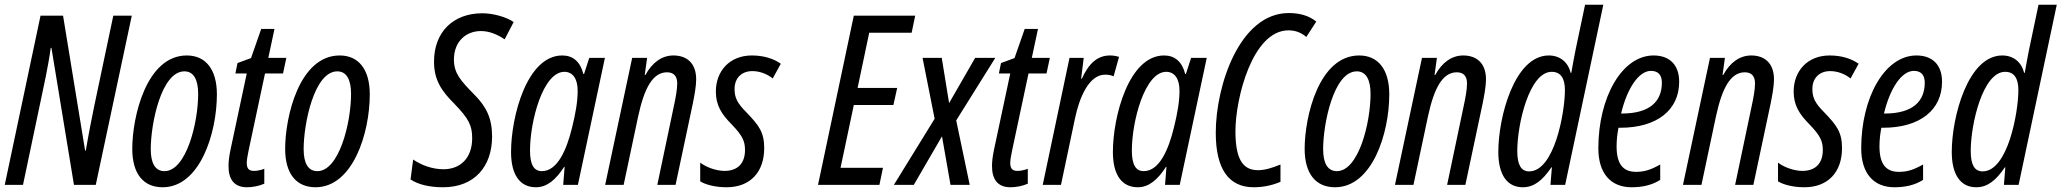

<svg xmlns="http://www.w3.org/2000/svg" viewBox="-20 -780 8697 810"><path d="M0 0H77L154 -366C162 -404 184 -502 194 -578H197L292 0H384L536 -714H458L377 -330C369 -290 354 -217 342 -145H339L246 -714H151Z M666 10C823 10 895 -217 895 -382C895 -487 848 -546 768 -546C598 -546 538 -288 538 -152C538 -47 585 10 666 10ZM674 -58C635 -58 616 -91 616 -151C616 -257 660 -479 758 -479C797 -479 816 -444 816 -384C816 -260 765 -58 674 -58Z M1022 10C1044 10 1073 5 1095 -5V-68C1081 -62 1063 -59 1051 -59C1029 -59 1021 -70 1021 -93C1021 -106 1025 -126 1029 -146L1098 -470H1174L1188 -536H1112L1138 -658H1082L1039 -535L982 -514L973 -470H1021L953 -151C947 -123 944 -99 944 -80C944 -24 967 10 1022 10Z M1311 10C1468 10 1540 -217 1540 -382C1540 -487 1493 -546 1413 -546C1243 -546 1183 -288 1183 -152C1183 -47 1230 10 1311 10ZM1319 -58C1280 -58 1261 -91 1261 -151C1261 -257 1305 -479 1403 -479C1442 -479 1461 -444 1461 -384C1461 -260 1410 -58 1319 -58Z M1849 10C1983 10 2056 -79 2056 -204C2056 -281 2032 -330 1980 -382C1923 -440 1895 -471 1895 -529C1895 -604 1945 -649 2009 -649C2044 -649 2078 -635 2109 -614L2147 -687C2117 -708 2061 -724 2015 -724C1891 -724 1811 -644 1811 -520C1811 -441 1844 -395 1897 -342C1958 -279 1972 -250 1972 -197C1972 -114 1923 -66 1851 -66C1804 -66 1758 -83 1723 -107L1712 -23C1743 -2 1791 10 1849 10Z M2241 10C2288 10 2325 -22 2360 -76H2362L2356 0H2418L2532 -536H2466L2444 -468H2441C2428 -520 2397 -546 2352 -546C2203 -546 2136 -288 2136 -139C2136 -43 2173 10 2241 10ZM2266 -58C2232 -58 2216 -86 2216 -145C2216 -267 2270 -477 2361 -477C2396 -477 2417 -448 2417 -398C2417 -353 2409 -304 2393 -240C2371 -151 2333 -58 2266 -58Z M2533 0H2611L2672 -288C2698 -409 2734 -475 2794 -475C2823 -475 2837 -458 2837 -428C2837 -402 2830 -365 2823 -333L2753 0H2830L2903 -344C2910 -379 2917 -417 2917 -445C2917 -515 2876 -546 2821 -546C2773 -546 2732 -517 2703 -464H2700L2710 -536H2647Z M3045 10C3146 10 3204 -55 3204 -155C3204 -222 3182 -251 3129 -306C3089 -346 3079 -369 3079 -405C3079 -450 3108 -480 3154 -480C3184 -480 3215 -469 3240 -449L3274 -511C3245 -532 3203 -546 3152 -546C3057 -546 3000 -479 3000 -394C3000 -337 3023 -299 3067 -255C3112 -208 3123 -185 3123 -147C3123 -90 3091 -59 3037 -59C3001 -59 2958 -75 2934 -94V-15C2956 -1 2998 10 3045 10Z M3431 0H3690L3705 -72H3526L3582 -337H3749L3765 -409H3598L3647 -642H3826L3841 -714H3582Z M3751 0H3835L3954 -205L3990 0H4071L4014 -272L4179 -536H4094L3984 -345L3953 -536H3872L3923 -279Z M4243 10C4265 10 4294 5 4316 -5V-68C4302 -62 4284 -59 4272 -59C4250 -59 4242 -70 4242 -93C4242 -106 4246 -126 4250 -146L4319 -470H4395L4409 -536H4333L4359 -658H4303L4260 -535L4203 -514L4194 -470H4242L4174 -151C4168 -123 4165 -99 4165 -80C4165 -24 4188 10 4243 10Z M4379 0H4456L4515 -280C4533 -366 4573 -465 4642 -465C4656 -465 4667 -463 4678 -458L4701 -540C4688 -544 4676 -546 4663 -546C4611 -546 4574 -514 4544 -448H4541L4552 -536H4492Z M4780 10C4827 10 4864 -22 4899 -76H4901L4895 0H4957L5071 -536H5005L4983 -468H4980C4967 -520 4936 -546 4891 -546C4742 -546 4675 -288 4675 -139C4675 -43 4712 10 4780 10ZM4805 -58C4771 -58 4755 -86 4755 -145C4755 -267 4809 -477 4900 -477C4935 -477 4956 -448 4956 -398C4956 -353 4948 -304 4932 -240C4910 -151 4872 -58 4805 -58Z M5269 10C5306 10 5345 3 5382 -13V-86C5348 -72 5317 -62 5287 -62C5221 -62 5192 -112 5192 -227C5192 -363 5263 -652 5416 -652C5444 -652 5469 -643 5491 -624L5533 -689C5502 -714 5463 -725 5417 -725C5210 -725 5109 -419 5109 -220C5109 -68 5163 10 5269 10Z M5612 10C5769 10 5841 -217 5841 -382C5841 -487 5794 -546 5714 -546C5544 -546 5484 -288 5484 -152C5484 -47 5531 10 5612 10ZM5620 -58C5581 -58 5562 -91 5562 -151C5562 -257 5606 -479 5704 -479C5743 -479 5762 -444 5762 -384C5762 -260 5711 -58 5620 -58Z M5865 0H5943L6004 -288C6030 -409 6066 -475 6126 -475C6155 -475 6169 -458 6169 -428C6169 -402 6162 -365 6155 -333L6085 0H6162L6235 -344C6242 -379 6249 -417 6249 -445C6249 -515 6208 -546 6153 -546C6105 -546 6064 -517 6035 -464H6032L6042 -536H5979Z M6404 10C6453 10 6488 -20 6525 -74H6527L6521 0H6583L6744 -760H6667L6627 -570C6621 -541 6615 -507 6609 -473H6606C6595 -519 6560 -546 6514 -546C6369 -546 6301 -286 6301 -139C6301 -43 6338 10 6404 10ZM6431 -57C6397 -57 6381 -85 6381 -143C6381 -257 6432 -477 6526 -477C6564 -477 6582 -450 6582 -400C6582 -307 6538 -57 6431 -57Z M6863 10C6909 10 6949 1 6984 -21V-86C6945 -64 6918 -55 6882 -55C6827 -55 6800 -88 6800 -163C6800 -189 6803 -216 6808 -241H6815C6971 -241 7064 -316 7064 -435C7064 -508 7022 -546 6956 -546C6823 -546 6723 -370 6723 -154C6723 -49 6775 10 6863 10ZM6822 -301H6819C6844 -406 6893 -481 6945 -481C6977 -481 6991 -462 6991 -431C6991 -353 6941 -301 6822 -301Z M7080 0H7158L7219 -288C7245 -409 7281 -475 7341 -475C7370 -475 7384 -458 7384 -428C7384 -402 7377 -365 7370 -333L7300 0H7377L7450 -344C7457 -379 7464 -417 7464 -445C7464 -515 7423 -546 7368 -546C7320 -546 7279 -517 7250 -464H7247L7257 -536H7194Z M7592 10C7693 10 7751 -55 7751 -155C7751 -222 7729 -251 7676 -306C7636 -346 7626 -369 7626 -405C7626 -450 7655 -480 7701 -480C7731 -480 7762 -469 7787 -449L7821 -511C7792 -532 7750 -546 7699 -546C7604 -546 7547 -479 7547 -394C7547 -337 7570 -299 7614 -255C7659 -208 7670 -185 7670 -147C7670 -90 7638 -59 7584 -59C7548 -59 7505 -75 7481 -94V-15C7503 -1 7545 10 7592 10Z M7972 10C8018 10 8058 1 8093 -21V-86C8054 -64 8027 -55 7991 -55C7936 -55 7909 -88 7909 -163C7909 -189 7912 -216 7917 -241H7924C8080 -241 8173 -316 8173 -435C8173 -508 8131 -546 8065 -546C7932 -546 7832 -370 7832 -154C7832 -49 7884 10 7972 10ZM7931 -301H7928C7953 -406 8002 -481 8054 -481C8086 -481 8100 -462 8100 -431C8100 -353 8050 -301 7931 -301Z M8317 10C8366 10 8401 -20 8438 -74H8440L8434 0H8496L8657 -760H8580L8540 -570C8534 -541 8528 -507 8522 -473H8519C8508 -519 8473 -546 8427 -546C8282 -546 8214 -286 8214 -139C8214 -43 8251 10 8317 10ZM8344 -57C8310 -57 8294 -85 8294 -143C8294 -257 8345 -477 8439 -477C8477 -477 8495 -450 8495 -400C8495 -307 8451 -57 8344 -57Z"/></svg>

Font: Noto Sans ExtraCondensed
Style: Italic
Weight: 400
Width: 2
Italic angle: -12°
Designer: Monotype Design Team
Foundry: Monotype Imaging Inc.
Version: Version 2.013